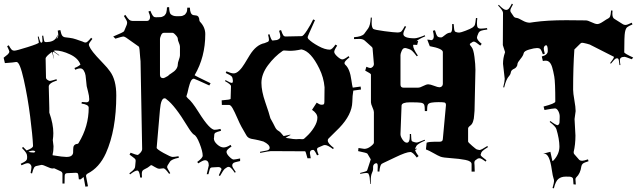

<svg xmlns="http://www.w3.org/2000/svg" viewBox="-34 -930 3495 1047"><path d="M259.8 -12.2 252.9 -11.2Q242.2 -11.2 221.9 -21Q201.7 -30.8 191.9 -30.8L165 -24.9Q156.7 -23.4 151.9 -16.1Q147 -8.8 140.6 16.1L132.8 13.2Q137.7 -12.2 137.7 -19.5Q137.7 -26.9 131.8 -33.4Q126 -40 116.7 -40Q107.4 -40 83 -28.8L79.1 -37.1Q101.6 -47.4 107.7 -53.5Q113.8 -59.6 113.8 -67.9V-77.1Q113.8 -86.9 108.6 -95.9Q103.5 -105 85.9 -123L91.8 -128.9Q106.4 -113.3 111.8 -108.9V-109.9Q146 -122.6 146 -133.8V-138.2Q143.6 -190.9 130.4 -295.2Q117.2 -399.4 95.7 -495.6Q74.2 -591.8 56.6 -591.8H52.7Q42.5 -589.4 -7.3 -585.9L-14.2 -615.2L8.8 -633.8Q17.1 -643.1 17.1 -647.9Q17.1 -652.8 4.9 -678.2L13.7 -683.1Q23.4 -665.5 29.1 -659.7Q34.7 -653.8 44.9 -653.8Q55.2 -653.8 116.5 -673.1Q177.7 -692.4 177.7 -697.8Q177.7 -703.1 171.9 -730L176.8 -731Q185.1 -696.8 190.9 -696.8Q197.8 -699.2 197.8 -706.3Q197.8 -713.4 195.8 -734.9L201.7 -735.8Q206.1 -704.6 209.2 -702.4Q212.4 -700.2 220.2 -700.4Q228 -700.7 235.8 -701.9Q243.7 -703.1 252.9 -707Q270 -713.9 279.8 -737.8L281.7 -736.8L273.9 -716.8Q283.7 -725.6 283.7 -736.8Q283.7 -748 280.8 -763.2L294.9 -766.1Q299.8 -741.7 306.2 -734.4Q312.5 -727.1 324 -726.3Q335.4 -725.6 346.2 -723.6Q356.9 -721.7 363.8 -720.5Q370.6 -719.2 381.6 -715.3Q392.6 -711.4 395.5 -710.4Q420.9 -702.1 423.3 -700.2Q425.8 -698.2 433.8 -698.2Q441.9 -698.2 462.9 -724.1L469.7 -717.8Q450.7 -694.8 450.7 -687.3Q450.7 -679.7 460.4 -663.8Q470.2 -647.9 492.9 -622.6Q515.6 -597.2 533 -579.8Q550.3 -562.5 566.4 -540Q600.1 -493.7 600.1 -410.2Q600.1 -221.2 543.5 -94.7Q507.8 -15.6 442.9 17.1Q435.1 22 435.1 29.8L445.8 85.9L431.6 87.9L421.9 35.2L405.8 47.9H396Q393.6 16.6 388.9 14.4Q384.3 12.2 378.9 12.2L334 14.2Q318.8 14.2 318.8 28.8L317.9 70.8H306.6V18.1Q306.6 9.8 298.8 4.9L267.1 -9.8Q263.2 -12.2 259.8 -12.2ZM253.9 -166 257.8 -132.8Q257.8 -114.3 253.9 -85.9L243.7 -117.2L253.9 -82L254.9 -83Q308.6 -74.2 327.9 -74.2Q347.2 -74.2 355.5 -80.8Q363.8 -87.4 364.7 -97.2Q365.7 -106.9 365.2 -117.2Q364.7 -141.6 384.8 -145Q392.1 -145 395 -150.9Q449.7 -240.7 449.7 -342.8Q449.7 -359.9 410.6 -365.2L412.1 -374Q429.7 -372.1 437.5 -372.1Q452.6 -372.1 452.6 -388.9Q452.6 -405.8 446 -430.9Q439.5 -456.1 438.7 -460.2Q438 -464.4 436.3 -484.1Q434.6 -503.9 432.6 -518.1Q430.7 -532.2 423.1 -544.7Q415.5 -557.1 403.8 -557.1Q392.1 -557.1 376 -549.8L372.1 -559.1Q389.6 -565.9 396.5 -571.5Q403.3 -577.1 403.8 -577.1H404.8Q393.1 -612.3 347.9 -633.5Q302.7 -654.8 265.6 -654.8Q263.7 -654.8 259.8 -652.8Q259.8 -649.9 289.1 -628.9L288.1 -627Q259.8 -647.9 257.8 -647.9L254.9 -647Q253.9 -647 253.9 -642.6Q253.9 -638.2 259.8 -610.8H258.8Q251 -646 249 -646H248Q214.8 -621.6 214.8 -610.8L216.8 -506.8Q216.8 -497.1 232.4 -490.2Q234.9 -488.8 239.3 -488.8Q243.7 -488.8 273.9 -498L276.9 -491.2Q231.9 -477.1 231.9 -458L234.9 -339.8V-315.9Q256.8 -253.9 256.8 -204.1Q256.8 -185.5 253.9 -166ZM121.1 -103Q128.9 -99.1 136.7 -99.1L150.9 -98.1Q154.8 -98.1 158.7 -104Q153.8 -108.9 145 -108.9Q136.2 -108.9 121.1 -103ZM254.9 -83 253.9 -85V-85.9ZM166 -97.2 164.1 -99.1Z M926.8 -841.8H943.8Q958 -841.8 961.2 -843.8Q964.4 -845.7 969.5 -847.7Q974.6 -849.6 976.8 -853.3Q979 -856.9 982.4 -861.3Q987.3 -869.1 987.3 -888.2H1001.5Q1002.4 -852.1 1020 -847.7Q1027.3 -846.2 1034.7 -845.7Q1052.2 -843.8 1053.2 -819.8Q1053.2 -814.9 1057.1 -811Q1085.4 -781.2 1085.4 -744.1Q1085.4 -618.7 1027.3 -520Q1028.8 -517.1 1114.3 -476.1L1107.4 -463.9Q1026.4 -501 1023.4 -501Q1020.5 -501 1017.6 -499.8Q1014.6 -498.5 1012.2 -495.6Q1009.8 -492.7 1007.8 -489.7Q1005.9 -486.8 1003.9 -481.2Q1002 -475.6 1000.5 -471.7Q999 -467.8 997.3 -460.7Q995.6 -453.6 994.1 -449.2Q992.2 -440.9 988.3 -423.8L982.4 -404.8Q982.4 -402.3 991.2 -393.1Q1012.2 -377 1046.9 -321.8Q1081.5 -266.6 1102.8 -244.4Q1124 -222.2 1136 -222.2Q1147.9 -222.2 1168.5 -227.1L1171.4 -216.8Q1147 -210.4 1140.6 -206.1Q1134.3 -201.7 1134.3 -192.9L1133.3 -180.2Q1132.3 -178.2 1132.3 -174.8Q1132.3 -158.7 1150.4 -142.3Q1168.5 -126 1185.3 -126Q1202.1 -126 1223.1 -140.1L1228.5 -130.9Q1201.2 -113.8 1201.2 -102.3Q1201.2 -90.8 1216.6 -75.4Q1231.9 -60.1 1240 -60.1Q1248 -60.1 1275.4 -65.9V-51.8Q1244.1 -44.9 1241.2 -42.7Q1238.3 -40.5 1236.3 -38.6Q1232.4 -35.2 1232.4 -26.9Q1232.4 -18.6 1251.5 7.8L1246.6 12.2Q1231.9 -8.8 1225.1 -14.4Q1218.3 -20 1213.4 -20Q1208.5 -20 1204.6 -18.1L1192.4 -9.8Q1184.1 -3.4 1165.5 29.8L1159.2 25.9L1174.3 -7.8Q1169.9 -19 1156.2 -19L1122.6 -17.1Q1110.8 -17.1 1108.4 -2L1102.5 20H1093.3L1104.5 -27.8Q1104.5 -56.2 1083.5 -56.2Q1073.2 -56.2 1047.4 -39.1L1041.5 -46.9Q1071.3 -68.4 1071.3 -81.1Q1071.3 -104.5 1054.4 -147.5Q1037.6 -190.4 1023.4 -195.8Q1010.3 -205.1 987.8 -242.2Q919.9 -354.5 874.5 -388.2Q870.1 -394 863.3 -394Q843.8 -394 838.4 -333L820.3 -124Q820.3 -116.7 858.4 -95.5Q896.5 -74.2 907.2 -74.2Q918 -74.2 939.5 -78.1L941.4 -69.8Q901.4 -62 892.6 -47.9L880.4 -28.8Q877.4 -22.9 877.4 -18.3Q877.4 -13.7 894.5 14.2L888.2 18.1Q866.7 -12.2 857.4 -12.2L835.4 -9.8Q825.2 -9.8 809.3 -19.8Q793.5 -29.8 789.6 -29.8Q787.6 -27.8 783.4 -24.9Q779.3 -22 776.4 -19.8Q773.4 -17.6 770.5 -15.6Q766.1 -12.7 756.6 -8.3Q747.1 -3.9 743.2 1Q739.3 5.9 739.3 17.8Q739.3 29.8 740.2 38.1H730.5Q726.6 0 714.4 0Q702.1 0 675.3 21L671.4 15.1Q691.4 0 697.3 -7.8Q703.1 -15.6 703.1 -23.9L705.6 -50.8V-55.7Q705.6 -61.5 700 -65.9Q694.3 -70.3 691.9 -72.3Q682.1 -80.1 672.4 -86.9L678.2 -97.2Q710 -85 715.3 -85Q720.7 -85 731 -96.4Q741.2 -107.9 741.2 -117.2L732.4 -596.2Q731.9 -596.2 730.5 -615.2Q727.1 -672.9 723.1 -675.8L653.3 -725.1Q643.6 -731 638.2 -731Q632.8 -731 595.2 -719.2L583.5 -731Q639.2 -753.9 642.6 -759.8L657.2 -794.9Q659.2 -800.8 659.2 -808.3Q659.2 -815.9 641.6 -842.8L649.4 -849.1Q663.6 -827.6 671.1 -821.8Q678.7 -815.9 688.5 -815.9H768.6Q774.9 -815.9 779.5 -821.3Q784.2 -826.7 784.2 -836.7Q784.2 -846.7 775.4 -867.2L786.1 -871.1Q797.9 -840.8 807.1 -837.4Q811 -835.9 818.4 -835.9L835 -836.4Q845.7 -836.4 849.1 -838.1Q852.5 -839.8 857.2 -841.8Q861.8 -843.8 863.8 -846.4Q865.7 -849.1 868.9 -853.3Q872.1 -857.4 873 -862.3Q876.5 -876 876.5 -890.1L888.2 -891.1Q889.2 -858.4 897.9 -851.6Q910.6 -841.8 926.8 -841.8ZM838.4 -522.9Q838.4 -503.9 855.5 -503.9Q859.4 -503.9 865.2 -506.8L882.3 -516.1Q885.7 -521.5 900.4 -530.3Q935.5 -551.3 935.5 -579.1Q935.5 -587.9 941.4 -604Q947.3 -620.1 947.3 -627.9V-675.8Q947.3 -683.6 941.4 -697Q935.5 -710.4 935.5 -718Q935.5 -725.6 928.7 -733.4Q914.1 -751 907.2 -751H859.4Q849.6 -751 844 -737.3Q838.4 -723.6 838.4 -717.8Z M1889.6 -452.1 1932.6 -458 1934.6 -441.9 1892.6 -436Q1887.7 -407.2 1887.2 -374Q1885.3 -304.7 1816.4 -232.9L1756.8 -173.8Q1753.4 -170.4 1753.4 -163.1Q1753.4 -148.4 1786.6 -123L1781.7 -117.2Q1752.9 -139.2 1737.8 -139.2L1731.4 -138.2Q1729.5 -138.2 1728.5 -137.2L1702.6 -126Q1694.8 -123 1694.8 -114.7Q1694.8 -106.4 1703.6 -85.9L1694.8 -83Q1681.2 -112.8 1673.8 -112.8Q1655.8 -112.8 1655.8 -95.2Q1655.8 -93.8 1660.6 -66.9H1642.6Q1632.8 -105 1629.9 -105L1442.9 -106Q1434.1 -106 1384.8 -96.2L1383.8 -102.1Q1427.7 -109.9 1427.7 -111.8Q1436.5 -115.2 1436.5 -124Q1436.5 -141.6 1402.8 -158.2L1377.4 -165Q1370.6 -167 1357.7 -169.2Q1344.7 -171.4 1337.4 -172.9Q1317.9 -176.8 1309.6 -191.9L1282.7 -238.8Q1273.9 -254.4 1259.5 -287.6Q1245.1 -320.8 1234.6 -339.4Q1224.1 -357.9 1214.8 -357.9H1175.8L1174.8 -382.8Q1223.6 -386.2 1223.6 -391.1L1225.6 -460Q1225.6 -469.7 1192.9 -487.8L1195.8 -493.2Q1221.7 -478 1230.5 -478Q1236.8 -478 1235.8 -492.4Q1234.9 -506.8 1229 -513.4Q1223.1 -520 1196.8 -532.2L1200.7 -541Q1226.6 -529.8 1240.5 -529.8Q1254.4 -529.8 1270.3 -544.9Q1286.1 -560.1 1299.6 -582.8Q1313 -605.5 1327.6 -628.9Q1362.8 -686 1408.7 -694.8L1426.8 -702.1Q1432.6 -705.1 1432.6 -713.6Q1432.6 -722.2 1427.7 -741.2L1435.5 -743.2Q1445.3 -709 1452.6 -709L1476.6 -711.9Q1477.1 -711.9 1486.8 -716.8Q1494.6 -722.2 1494.6 -731.7Q1494.6 -741.2 1487.8 -762.2L1498.5 -766.1Q1505.9 -744.1 1510.7 -737.5Q1515.6 -731 1523.4 -731L1611.8 -732.9Q1620.1 -733.4 1640.6 -764.9Q1661.1 -796.4 1673.8 -824.2L1683.6 -819.8Q1643.6 -731.9 1643.6 -727.5Q1643.6 -723.1 1648.4 -715.8H1649.4Q1666 -698.7 1701.9 -679Q1737.8 -659.2 1764.6 -659.2Q1776.4 -659.2 1795.4 -687L1804.7 -681.2Q1788.6 -657.2 1788.6 -647.2Q1788.6 -637.2 1805.7 -621.6Q1822.8 -606 1833 -606Q1843.3 -606 1866.7 -624L1871.6 -617.2Q1844.7 -596.2 1844.7 -586.9V-584Q1846.2 -579.6 1848.6 -577.1Q1874 -555.2 1882.3 -492.2Q1886.2 -463.4 1889.6 -452.1ZM1545.4 -652.8 1513.7 -654.8Q1511.7 -654.8 1507.8 -652.8Q1462.9 -622.1 1427.2 -574Q1391.6 -525.9 1391.6 -478Q1391.6 -433.1 1412.8 -372.1Q1434.1 -311 1440.4 -285.2Q1458 -253.9 1465.3 -238.3Q1472.7 -222.7 1483.9 -216.8Q1495.1 -210.9 1512.7 -188L1548.8 -195.8L1549.8 -193.8Q1536.6 -187 1523.4 -178.2Q1527.8 -177.7 1540.5 -175.8Q1566.4 -170.9 1580.6 -170.9L1597.7 -171.9L1613.8 -170.9Q1621.6 -170.9 1624.5 -173.8L1635.7 -184.1Q1660.6 -206.1 1678.7 -235.4Q1696.8 -264.6 1696.8 -288.1Q1696.8 -311.5 1667.5 -331.1L1692.9 -370.1Q1709.5 -358.9 1719 -358.9Q1728.5 -358.9 1731.4 -361.3Q1734.9 -364.7 1734.9 -374L1735.8 -454.1Q1731.4 -507.3 1707 -556.6Q1661.6 -649.4 1611.8 -660.2H1607.4Q1574.7 -652.8 1545.4 -652.8ZM1845.7 -581.1Q1845.7 -581.1 1844.7 -584Q1844.7 -582 1845.7 -581.1Z M2422.9 -752Q2431.6 -756.3 2431.6 -778.8V-798.8H2439.9Q2440.9 -784.7 2441.9 -777.3Q2442.9 -770 2443.1 -767.6Q2443.4 -765.1 2444.8 -762.5Q2446.3 -759.8 2446.5 -758.8Q2446.8 -757.8 2449.5 -756.6Q2452.1 -755.4 2452.9 -755.1Q2453.6 -754.9 2457.5 -754.2Q2461.4 -753.4 2462.6 -752.7Q2463.9 -752 2471.7 -752.4Q2479.5 -752.9 2505.4 -762.7Q2531.2 -772.5 2542 -779.5Q2552.7 -786.6 2555.7 -795.4Q2558.6 -804.2 2561.5 -832L2568.8 -831.1Q2566.9 -815.9 2566.9 -800.5Q2566.9 -785.2 2571.5 -779.5Q2576.2 -773.9 2587.9 -773.9Q2599.6 -773.9 2621.6 -776.9L2623.5 -769Q2596.7 -765.6 2588.1 -762Q2579.6 -758.3 2575.7 -751L2568.8 -733.9Q2566.9 -728 2566.9 -725.1Q2566.9 -711.9 2592.8 -690.9L2585 -681.2Q2558.1 -703.1 2550.5 -703.1Q2543 -703.1 2533.7 -694.8Q2527.8 -692.4 2527.8 -688.7Q2527.8 -685.1 2537.8 -673.1Q2547.9 -661.1 2553.2 -620.1Q2558.6 -579.1 2558.6 -549.8L2553.7 -326.2Q2552.7 -317.9 2551.8 -304Q2550.8 -290 2549.8 -283.9Q2548.8 -277.8 2545.9 -268.6Q2541.5 -252.9 2530 -244.6Q2518.6 -236.3 2518.6 -229V-158.2Q2518.6 -153.8 2541 -134.5Q2563.5 -115.2 2565.9 -115.2L2580.6 -111.8Q2589.8 -111.8 2623.5 -133.8L2627 -127.9Q2604 -113.3 2597.2 -106.7Q2590.3 -100.1 2588.9 -92.8V-90.8Q2586.9 -88.9 2586.9 -85Q2586.9 -79.1 2618.7 -56.2L2614.7 -48.8Q2589.8 -66.9 2582.3 -66.9Q2574.7 -66.9 2570.8 -64.9L2558.6 -56.2Q2552.7 -52.7 2552.7 -41L2553.7 -28.8L2554.7 5.9H2537.6V-35.2Q2537.6 -51.3 2504.4 -57.9Q2471.2 -64.5 2426.8 -67.4Q2382.3 -70.3 2368.7 -75.4Q2355 -80.6 2329.1 -95.5Q2303.2 -110.4 2288.6 -115.2L2292.5 -151.9Q2305.7 -157.2 2336.9 -157.2H2363.8Q2380.9 -157.2 2380.9 -172.9L2397.9 -356.9Q2397.9 -369.1 2389.6 -371.1Q2379.4 -373 2357.2 -373Q2335 -373 2319.1 -370.4Q2303.2 -367.7 2299.1 -359.4Q2294.9 -351.1 2294.9 -324.2H2282.7Q2282.7 -351.1 2278.8 -359.4Q2274.9 -367.7 2261.2 -369.9Q2247.6 -372.1 2202.6 -372.1Q2157.7 -372.1 2155.8 -355L2149.9 -200.2Q2148.9 -187 2160.6 -169.4Q2172.4 -151.9 2184.6 -151.9Q2200.7 -151.9 2200.7 -186V-199.2H2207.5Q2208.5 -165 2211.4 -161.6Q2214.4 -158.2 2218.8 -157.2L2229.5 -153.8Q2231.9 -152.8 2238.5 -152.8Q2245.1 -152.8 2281.7 -168L2283.7 -163.1Q2247.1 -147.9 2236.8 -134.8L2234.9 -129.9Q2229.5 -122.6 2229.5 -117.2L2237.8 -121.1L2235.8 -113.8Q2231.9 -113.8 2229.5 -112.8Q2231.9 -100.1 2248.5 -79.1L2238.8 -70.8Q2216.8 -101.1 2203.6 -101.1Q2181.2 -101.1 2121.1 -72Q2061 -43 2055.4 -40.8Q2049.8 -38.6 2046.9 -36.1Q2038.1 -28.8 2034.7 5.9L2024.9 4.9Q2025.9 -5.9 2025.9 -22.9Q2025.9 -40 2018.6 -40Q2011.2 -40 2005.9 -34.4Q2000.5 -28.8 2000.5 -21V-7.8Q2000.5 0.5 1994.1 13.9Q1987.8 27.3 1987.8 56.2V73.2H1984.9Q1982.4 28.8 1977.5 22.9L1975.6 17.1Q1971.7 13.2 1963.1 13.2Q1954.6 13.2 1930.7 18.1L1929.7 13.2Q1963.4 4.9 1966.3 1.2Q1969.2 -2.4 1969.5 -4.9Q1969.7 -7.3 1979 -33.7Q1988.3 -60.1 1987.8 -61L1969.7 -91.8Q1967.8 -96.2 1918.9 -106L1920.9 -123L1952.6 -118.2Q1969.7 -118.2 1987.3 -131.6Q2004.9 -145 2004.9 -151.9V-318.8Q2004.9 -327.1 1996.8 -345.2Q1988.8 -363.3 1988.8 -372.1V-523.9Q1988.8 -528.8 1957.5 -544.9L1963.9 -565.9Q1979 -559.1 1985.6 -559.1Q1992.2 -559.1 1998.5 -565.7Q2004.9 -572.3 2004.9 -581.1L1997.6 -667Q1997.6 -669.9 1992.7 -674.8L1954.6 -709Q1944.3 -717.8 1926 -717.8Q1907.7 -717.8 1896.5 -716.8V-727.1Q1938.5 -730 1951.7 -745.1L1973.6 -774.9Q1985.8 -792 1987.8 -834H1993.7Q1992.7 -825.2 1992.7 -804.2Q1992.7 -783.2 2000.5 -772.9Q2008.3 -767.1 2062.5 -760Q2116.7 -752.9 2133.1 -752.9Q2149.4 -752.9 2155.5 -759.5Q2161.6 -766.1 2173.8 -788.1L2180.7 -784.2Q2165.5 -756.8 2165.5 -745.1Q2165.5 -721.2 2226.6 -721.2Q2242.7 -721.2 2282.7 -737.8L2284.7 -731.9Q2248.5 -716.8 2236.8 -705.1L2246.6 -707L2240.7 -685.1L2220.7 -686Q2218.8 -684.1 2218.8 -682.1Q2218.8 -663.6 2244.6 -627L2238.8 -623Q2221.7 -645.5 2213.1 -653.1Q2204.6 -660.6 2194.8 -663.1L2178.7 -668H2173.8Q2163.1 -668 2156.5 -652.8Q2149.9 -637.7 2149.9 -629.9V-469.2Q2149.9 -452.1 2165.5 -452.1H2246.6Q2256.8 -452.1 2273.9 -461.2Q2291 -470.2 2301.5 -470.2Q2312 -470.2 2332.8 -462.2Q2353.5 -454.1 2362.1 -454.1Q2370.6 -454.1 2375.7 -459.5Q2380.9 -464.8 2380.9 -472.2V-646Q2380.9 -665 2309.6 -678.2L2295.9 -713.9Q2307.1 -713.9 2316.9 -710.9Q2323.2 -710.9 2327.4 -716.3Q2331.5 -721.7 2331.5 -731.9Q2331.5 -742.2 2326.7 -762.2L2337.9 -765.1Q2345.2 -738.8 2351.1 -732.4Q2356.9 -726.1 2368.7 -726.1H2372.6Q2377.4 -726.1 2392.8 -739Q2408.2 -752 2422.9 -752Z M3306.2 -872.1 3305.2 -856Q3305.2 -833 3316.4 -827.1L3361.3 -798.8Q3367.7 -793.9 3377 -793.9Q3386.2 -793.9 3411.1 -806.2L3415 -796.9Q3392.6 -787.6 3385.3 -781Q3377.9 -774.4 3374 -754.2Q3370.1 -733.9 3370.1 -645Q3370.1 -638.7 3418.9 -616.2L3411.1 -606.9Q3376.5 -620.1 3373 -620.1Q3346.2 -620.1 3346.2 -602.1Q3346.2 -594.2 3349.1 -575.2H3344.2Q3340.8 -605.5 3338.4 -608.4Q3335.9 -611.3 3333 -611.8H3329.1Q3322.8 -611.8 3315.4 -604Q3308.1 -596.2 3297.4 -583L3293 -585.9Q3314 -611.8 3314 -620.1L3189.9 -683.1Q3186.5 -686.5 3166.3 -691.7Q3146 -696.8 3140.6 -696.8Q3135.3 -696.8 3131.3 -692.9L3098.1 -660.2Q3091.3 -563 3091.3 -440.9Q3091.3 -422.4 3098.1 -383.8Q3105 -345.2 3105 -324.2L3099.1 -280.8L3104 -190.9Q3104 -142.1 3094.2 -101.1Q3094.2 -92.8 3097.2 -89.8L3124 -59.1Q3130.4 -53.2 3139.9 -53.2Q3149.4 -53.2 3172.4 -61L3175.3 -50.8Q3151.4 -43.5 3144.5 -37.8Q3137.7 -32.2 3136.2 -22.9Q3130.9 16.6 3108.4 37.1Q3104 42.5 3104 46.9L3106 76.2L3093.3 75.2L3091.3 47.9Q3091.3 31.2 3056.6 33.2Q3051.8 33.2 3050.3 33.2Q3026.4 33.2 3011 45.7Q2995.6 58.1 2986.3 97.2L2979 95.2Q2987.3 65.9 2987.3 57.4Q2987.3 48.8 2983.9 40.5Q2980.5 32.2 2975.1 -3.9Q2962.9 -91.8 2934.1 -91.8H2929.2Q2930.2 -92.8 2931.2 -92.8L2967.3 -102.1L2978 -53.2L2979 -51.8Q2981 -51.8 2986.3 -57.1Q3017.1 -91.8 3016.6 -132.1Q3016.1 -172.4 3000 -226.1Q2995.6 -240.7 2963.4 -265.1L2967.3 -270Q2993.2 -250 3006.3 -247.1Q3015.6 -250 3017.1 -262.2L3018.1 -291Q3019 -307.6 3011 -323.2Q3002.9 -338.9 2992.4 -338.9Q2981.9 -338.9 2935.1 -330.1L2930.2 -349.1Q2994.1 -365.7 2994.1 -376Q2994.1 -481.9 2988.5 -512.7Q2982.9 -543.5 2977.5 -561.5Q2966.8 -599.1 2942.4 -599.1Q2932.1 -599.1 2926.3 -597.2L2920.4 -622.1Q2953.1 -630.4 2953.1 -651.9Q2953.1 -683.1 2944.3 -683.1Q2938.5 -683.1 2934.8 -677.7Q2931.2 -672.4 2931.2 -665Q2931.2 -657.7 2937 -637.2L2926.3 -633.8Q2918.9 -655.3 2913.6 -661.6Q2908.2 -668 2894 -668Q2879.9 -668 2851.8 -659.9Q2823.7 -651.9 2821.5 -639.2Q2819.3 -626.5 2803.7 -607.9Q2788.1 -589.4 2787.8 -580.8Q2787.6 -572.3 2782.2 -565.2Q2776.9 -558.1 2771 -555.7Q2754.4 -548.8 2752 -537.1Q2750 -523.9 2742.2 -515.6Q2726.1 -498.5 2715.3 -453.1L2710 -454.1Q2718.3 -485.4 2718.3 -500L2709 -582Q2709 -613.3 2719.2 -642.1L2720.2 -646L2708 -684.1L2709 -859.9Q2709 -872.1 2682.1 -899.9L2686 -903.8Q2712.4 -876 2725.1 -876H2727.1Q2733.9 -876 2739.7 -881.8Q2745.6 -887.7 2757.3 -910.2L2763.2 -905.8Q2749 -881.3 2749 -873.8Q2749 -866.2 2752 -862.8L2769 -837.9Q2773.9 -833 2783.2 -832.3Q2792.5 -831.5 2814.2 -818.8Q2835.9 -806.2 2855 -806.2L2878.4 -809.6Q2949.7 -819.8 3054.2 -819.8L3160.2 -818.8Q3171.4 -818.8 3191.7 -808.8Q3211.9 -798.8 3223.4 -798.8Q3234.9 -798.8 3255.1 -812.5Q3275.4 -826.2 3282.5 -829.3Q3289.6 -832.5 3293 -840.3Q3296.4 -848.1 3298.3 -873ZM3189.9 -683.1Q3189.9 -683.1 3191.4 -682.1Q3189.9 -682.1 3189.9 -683.1Z"/></svg>

Font: Eater Caps
Style: Regular
Weight: 400
Version: Version 001.002